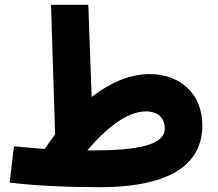

<svg xmlns="http://www.w3.org/2000/svg" viewBox="-20 -765 907 798"><path d="M393 13C702 13 821 -91 821 -244C821 -371 733 -457 602 -457C519 -457 437 -421 361 -362L347 -745H192L209 -207C195 -187 180 -167 166 -146C128 -149 86 -152 38 -157L20 -6C129 7 261 13 393 13ZM587 -302C640 -302 665 -270 665 -232C665 -178 603 -140 371 -140C362 -140 353 -140 343 -140C412 -221 501 -302 587 -302Z"/></svg>

Font: Noto Sans Arabic UI XBd
Style: Regular
Weight: 800
Designer: Monotype Design Team, Nadine Chahine and Nizar Qandah
Foundry: Monotype Imaging Inc.
Version: Version 2.010